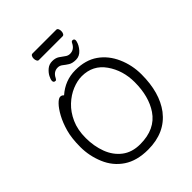

<svg xmlns="http://www.w3.org/2000/svg" viewBox="-278 -1141 1302 1302"><g transform="rotate(-45 372.5 -490.0)"><path d="M253 -968Q253 -980 258 -989Q263 -998 272 -998H500Q509 -998 513.5 -989Q518 -980 518 -967Q518 -955 513 -945.5Q508 -936 499 -936H271Q263 -936 258 -945.5Q253 -955 253 -968ZM542 -846Q535 -815 510 -787Q485 -759 451 -759Q417 -759 397 -771.5Q377 -784 361 -797Q345 -810 326 -810Q285 -810 265 -768Q259 -756 252 -756Q234 -756 234 -773Q234 -787 245.5 -809Q257 -831 278.5 -849Q300 -867 330 -867Q360 -867 380 -854Q400 -841 416 -828.5Q432 -816 451 -816Q492 -816 512 -858Q518 -870 526 -870Q543 -870 543 -853Q543 -849 542 -846ZM223 -646Q299 -713 397 -713Q495 -713 560 -667.5Q625 -622 660 -543Q695 -464 695 -375Q695 -200 616 -95Q529 18 366 18Q259 18 189.5 -28.5Q120 -75 86.5 -155Q53 -235 53 -319.5Q53 -404 69.5 -462.5Q86 -521 110 -565Q134 -609 158 -633.5Q182 -658 197.5 -658Q213 -658 223 -646ZM354 -46Q498 -46 565 -145Q625 -234 625 -371Q625 -483 565.5 -568Q506 -653 399 -653Q356 -653 307.5 -633Q259 -613 217 -573.5Q175 -534 148.5 -475Q122 -416 122 -337.5Q122 -259 147 -192.5Q172 -126 224 -86Q276 -46 354 -46Z"/></g></svg>

Font: LXGW WenKai
Style: Regular
Weight: 400
Designer: LXGW / Fontworks Inc.
Foundry: LXGW / Fontworks Inc.
Version: Version 1.520; June 14, 2025